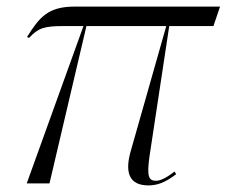

<svg xmlns="http://www.w3.org/2000/svg" viewBox="-20 -556 687 582"><path d="M61 0H130L242 -477H484L378 -104C356 -32 372 6 430 6C456 6 480 -2 514 -28L509 -36C485 -17 466 -8 453 -8C430 -8 425 -22 433 -81L493 -477H627L647 -536H206C125 -536 99 -503 62 -444L68 -441C96 -471 113 -477 174 -477H233Z"/></svg>

Font: Noto Serif Display Light
Style: Italic
Weight: 300
Italic angle: -12°
Designer: Monotype Design Team
Foundry: Monotype Imaging Inc.
Version: Version 2.009